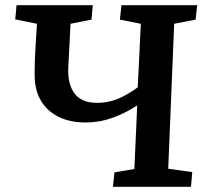

<svg xmlns="http://www.w3.org/2000/svg" viewBox="-20 -723 796 743"><path d="M511 -315Q465 -285 415 -267Q365 -249 311 -249Q251 -249 206.5 -271Q162 -293 138 -334Q114 -375 114 -433Q114 -481 116.5 -525.5Q119 -570 123 -631L39 -648L44 -703H339L334 -647L253 -631Q251 -587 248.5 -544Q246 -501 244 -458Q242 -396 269 -360.5Q296 -325 356 -325Q395 -325 431 -338.5Q467 -352 513 -385L525 -631L444 -647L450 -703H743L737 -647L654 -631L631 -70L724 -57L719 0H417L423 -56L500 -69Z"/></svg>

Font: Literata 18pt SemiBold
Style: Italic
Weight: 600
Italic angle: -2°
Designer: Latin by Veronika Burian and Jose Scaglione. Greek by Irene Vlachou. Cyrillic by Vera Evstafieva
Foundry: TypeTogether
Version: Version 3.103;gftools[0.9.29]